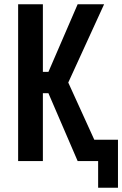

<svg xmlns="http://www.w3.org/2000/svg" viewBox="-20 -755 573 900"><path d="M440 125H533V-100H422L300 -368L468 -735H344L207 -418H181V-735H65V0H181V-318H207L344 0H440Z"/></svg>

Font: Iosevka SS09
Style: Bold
Weight: 700
Monospace: yes
Designer: Belleve Invis
Foundry: Belleve Invis
Version: Version 5.2.1; ttfautohint (v1.8.3)